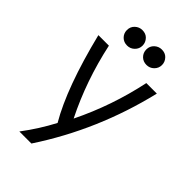

<svg xmlns="http://www.w3.org/2000/svg" viewBox="-274 -840 1134 1134"><g transform="rotate(45 293.0 -273.0)"><path d="M374 -742.2Q402.8 -742.2 419.9 -724.6Q439.5 -704.6 439.5 -677.7Q439.5 -650.9 419.9 -631.8Q400.9 -613.3 374 -613.3Q346.2 -613.3 328.1 -630.9Q308.6 -649.9 308.6 -677.7Q308.6 -705.6 328.1 -723.9Q347.7 -742.2 374 -742.2ZM211.9 -742.2Q240.7 -742.2 257.8 -724.6Q277.3 -704.6 277.3 -677.7Q277.3 -650.9 257.8 -631.8Q238.8 -613.3 211.9 -613.3Q184.1 -613.3 166 -630.9Q146.5 -649.9 146.5 -677.7Q146.5 -705.6 166 -723.9Q185.5 -742.2 211.9 -742.2ZM48.8 -537.1H136.7Q188.5 -295.9 293.9 -85.4Q399.4 -300.8 449.2 -537.1H537.1Q442.4 -139.6 221.7 195.3H121.1Q192.4 100.6 245.1 0Q135.7 -186.5 48.8 -537.1Z"/></g></svg>

Font: Consola Mono
Style: Book
Weight: 400
Monospace: yes
Version: Version 2.001